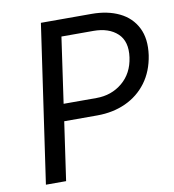

<svg xmlns="http://www.w3.org/2000/svg" viewBox="-81 -795 783 866"><g transform="rotate(-10 310.5 -361.5)"><path d="M59.5 0 164 -723H396Q469 -723 522.8 -697Q576.5 -671 602.2 -620Q628 -569 617.5 -494.5Q606.5 -422.5 568.8 -371.8Q531 -321 472.5 -294.2Q414 -267.5 342 -267.5H190.5L152 0ZM201.5 -345.5H352Q421 -345.5 470.8 -387Q520.5 -428.5 530.5 -500Q540.5 -572 501 -609Q461.5 -646 390.5 -646H244.5Z"/></g></svg>

Font: Public Sans
Style: Italic
Weight: 400
Italic angle: -8°
Designer: The Public Sans project authors (U.S. Web Design System). Libre Franklin designed by Pablo Impallari and Rodrigo Fuenzal
Version: Version 1.008; ttfautohint (v1.8.1) -l 8 -r 50 -G 200 -x 14 